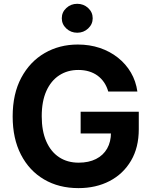

<svg xmlns="http://www.w3.org/2000/svg" viewBox="-20 -969 791 999"><path d="M388.2 9.8Q286.2 9.8 209.2 -35.5Q132.1 -80.8 89 -164.4Q45.9 -248 45.9 -362.8Q45.9 -480.8 90.7 -564.6Q135.5 -648.3 212.3 -692.8Q289 -737.3 384.9 -737.3Q446.2 -737.3 499.2 -719.6Q552.1 -701.8 593.5 -669Q634.9 -636.2 661.1 -591.5Q687.2 -546.7 694.8 -492.9H543.2Q535.7 -519.1 521.8 -539.8Q507.8 -560.5 488 -575.2Q468.1 -589.8 442.9 -597.4Q417.7 -605 387.3 -605Q331.2 -605 288.2 -577Q245.2 -549.1 221.1 -495.3Q197.1 -441.5 197.1 -364.3Q197.1 -287.1 220.9 -233.2Q244.6 -179.2 287.7 -150.9Q330.8 -122.6 389.2 -122.6Q441.8 -122.6 479.5 -141.7Q517.3 -160.8 537.4 -196Q557.4 -231.2 557.4 -279L588.7 -274.4H399.6V-387.6H702.1V-296.7Q702.1 -201.3 661.6 -132.7Q621.2 -64 550.4 -27.1Q479.6 9.8 388.2 9.8ZM381.8 -798.7Q348.7 -798.7 325.1 -820.8Q301.5 -842.9 301.5 -873.9Q301.5 -905.5 325.1 -927.3Q348.7 -949.2 381.8 -949.2Q415 -949.2 438.6 -927.4Q462.3 -905.5 462.3 -873.9Q462.3 -842.9 438.6 -820.8Q415 -798.7 381.8 -798.7Z"/></svg>

Font: Inter Variable LoSnoCo
Style: Regular
Weight: 400
Designer: Rasmus Andersson
Foundry: rsms
Version: Version 4.000;git-a52131595; featfreeze: case,dlig,ss01,ss02